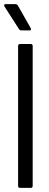

<svg xmlns="http://www.w3.org/2000/svg" viewBox="-31 -914 237 934"><path d="M57 -10V-690Q57 -700 67 -700H118Q128 -700 128 -690V-10Q128 0 118 0H67Q57 0 57 -10ZM120 -772Q120 -766 111 -766H73Q66 -766 61 -773L-9 -882Q-11 -886 -11 -888Q-11 -894 -3 -894H44Q51 -894 56 -887L118 -778Q120 -774 120 -772Z"/></svg>

Font: Barlow Condensed
Style: Regular
Weight: 400
Width: 3
Designer: Jeremy Tribby
Foundry: Tribby Type
Version: Version 1.500